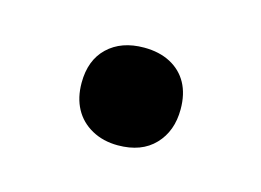

<svg xmlns="http://www.w3.org/2000/svg" viewBox="-36 -158 299 220"><g transform="rotate(15 114.0 -48.0)"><path d="M114 10.5Q96.5 10.5 83 3Q69.5 -4.5 62.5 -17.5Q55.5 -30.5 55.5 -48Q55.5 -75 71.5 -90.2Q87.5 -105.5 114.5 -105.5Q132.5 -105.5 145.8 -98.5Q159 -91.5 166 -78.8Q173 -66 173 -48Q173 -22 157.5 -5.8Q142 10.5 114 10.5Z"/></g></svg>

Font: Commissioner Thin Light
Style: Regular
Weight: 300
Version: Version 1.000